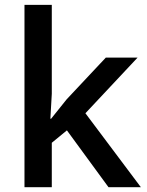

<svg xmlns="http://www.w3.org/2000/svg" viewBox="-20 -780 612 800"><path d="M192.9 -285.2 257.8 -366.2 420.9 -540H553.2L335.9 -308.1L566.9 0H432.1L258.8 -236.8L195.8 -185.1V0H82V-759.8H195.8V-389.2L189.9 -285.2Z"/></svg>

Font: f1_57812          
Style: Regular
Weight: 600
Foundry: Ascender Corporation
Version: Version 1.10